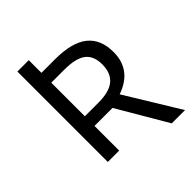

<svg xmlns="http://www.w3.org/2000/svg" viewBox="-225 -843 1072 1072"><g transform="rotate(-45 311.0 -307.0)"><path d="M187 -194.8V0H97.2V-713.9H187V-613.8H293.9Q426.8 -613.8 490.5 -563.2Q554.2 -512.7 554.2 -411.1Q554.2 -269.5 411.1 -220.2L606.9 100.1H502L329.1 -194.8ZM187 -271H293.9Q380.9 -271 420.9 -305.2Q460.9 -339.8 460.9 -407.2Q460.9 -474.6 420.4 -505.4Q379.9 -536.1 289.1 -536.1H187Z"/></g></svg>

Font: NotoSans
Style: Regular
Weight: 400
Designer: Monotype Design team
Foundry: Monotype Imaging Inc.
Version: Version 1.04